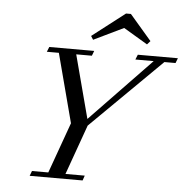

<svg xmlns="http://www.w3.org/2000/svg" viewBox="-58 -923 947 979"><g transform="rotate(5 415.5 -433.5)"><path d="M683.6 -737.8 667.5 -719.7 544.4 -793 391.6 -719.2 379.9 -737.8 547.4 -867.2H572.3ZM129.9 0 139.6 -25.4H223.1L316.4 -285.2L223.6 -637.7H162.1L172.4 -663.1H402.3L392.6 -637.7H312.5L397.9 -314.5L709 -637.7H615.2L625.5 -663.1H830.6L820.8 -637.7H763.7L402.3 -280.8L311 -25.4H409.7L400.9 0Z"/></g></svg>

Font: Elstob
Style: Italic
Weight: 400
Italic angle: -20°
Designer: Peter S. Baker
Version: Version 1.015